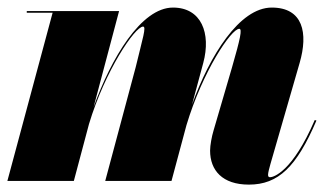

<svg xmlns="http://www.w3.org/2000/svg" viewBox="-20 -490 877 520"><path d="M444.5 0 485 -151C528.5 -296 606 -412 628 -412C636.5 -412 631 -386 608.5 -308L558.5 -137C553.5 -120.5 549 -96.5 549 -82C549 -29 582 10 654 10C733.5 10 783 -37.5 837 -163.5L832.5 -165C771.5 -23.5 720 -10 711.5 -10C707 -10 706 -12.5 706 -17C706 -22 709.5 -35.5 712.5 -46L791.5 -319.5C815 -400.5 801 -469.5 716 -469.5C628.5 -469.5 548 -339.5 500 -206.5L530.5 -319.5C552 -400 525.5 -469.5 448.5 -469.5C362 -469.5 281 -332 233.5 -200L302.5 -460H52.5V-455.5H122.5L0 0H180L221 -154C264.5 -298.5 345.5 -418 367.5 -418C377 -418 366.5 -387 347.5 -308L265 0Z"/></svg>

Font: Bodoni* 36pt Fatface
Style: Italic
Weight: 900
Italic angle: -13°
Version: Version 2.3